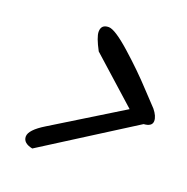

<svg xmlns="http://www.w3.org/2000/svg" viewBox="-93 -604 624 642"><g transform="rotate(20 219.5 -282.5)"><path d="M189 -517Q211 -517 269 -465.5Q327 -414 374 -363L422 -312Q439 -291 439 -274Q439 -254 409 -252Q373 -229 260.5 -158Q148 -87 87 -48Q53 -55 53 -78.5Q53 -102 104 -133L348 -283L185 -429Q162 -472 162 -491Q162 -517 189 -517Z"/></g></svg>

Font: Mr Dafoe
Style: Regular
Weight: 400
Designer: Alejandro Paul
Foundry: Alejandro Paul
Version: Version 1.000